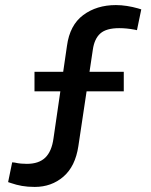

<svg xmlns="http://www.w3.org/2000/svg" viewBox="-20 -730 595 757"><path d="M117 7Q89 7 66.5 3Q44 -1 24 -8L12 -12L28 -90L38 -89Q51 -86 63 -85Q75 -84 86 -84Q133 -84 158.5 -108.5Q184 -133 191 -185L244 -549Q255 -631 308 -670.5Q361 -710 437 -710Q458 -710 480.5 -706.5Q503 -703 524 -697L537 -693L520 -611L511 -613Q495 -616 480 -617.5Q465 -619 450 -619Q399 -619 375.5 -598Q352 -577 346 -534L289 -154Q277 -74 230 -33.5Q183 7 117 7ZM116 -370V-447H468V-370Z"/></svg>

Font: REM
Style: Regular
Weight: 400
Designer: Octavio Pardo
Foundry: Ashler Design
Version: Version 1.005;gftools[0.9.28]